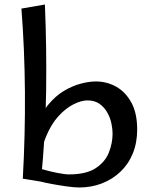

<svg xmlns="http://www.w3.org/2000/svg" viewBox="-20 -820 673 851"><path d="M331 11Q311 11 278 6.5Q245 2 212.5 -4Q180 -10 161 -15L112 -89Q133 -80 167 -70Q201 -60 234.5 -53.5Q268 -47 286 -47Q362 -47 404 -74.5Q446 -102 462.5 -144Q479 -186 479 -228Q479 -247 474 -272Q469 -297 456 -320.5Q443 -344 421.5 -359.5Q400 -375 367 -375Q341 -375 306.5 -358Q272 -341 239 -305Q206 -269 183 -212Q160 -155 156 -75L122 -113Q122 -197 141.5 -256.5Q161 -316 193.5 -355.5Q226 -395 264 -417.5Q302 -440 339 -449.5Q376 -459 405 -459Q453 -459 494.5 -436Q536 -413 562 -366Q588 -319 588 -246Q588 -187 568.5 -139.5Q549 -92 513.5 -58.5Q478 -25 431.5 -7Q385 11 331 11ZM161 -15 81 -28Q92 -222 90.5 -412Q89 -602 75 -782L179 -800Q187 -612 184.5 -417.5Q182 -223 161 -15Z"/></svg>

Font: Marhey Light
Style: Regular
Weight: 300
Designer: Nur Syamsi & Bustanul Arifin
Foundry: Namelatype
Version: Version 1.000